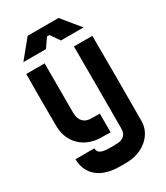

<svg xmlns="http://www.w3.org/2000/svg" viewBox="-216 -770 922 1067"><g transform="rotate(-30 245.0 -237.0)"><path d="M277 15V-105C245 -105 235 -105 213 -106C185 -108 151 -126 151 -184V-500H33C32 -417 32 -245 33 -162C35 -58 111 11 211 14C241 15 256 15 277 15ZM33 47C34 128 83 197 206 205C224 206 266 206 284 205C386 198 457 129 457 47C458 -79 458 -374 457 -500H339C340 -377 339 -96 339 27C339 73 308 85 282 87C254 89 236 89 208 87C168 84 154 70 154 47ZM52 -565H197L237 -623H253L293 -565H438L344 -680H146Z"/></g></svg>

Font: Fervojo
Style: Bold
Weight: 700
Designer: kohakuno
Version: ver.1.0